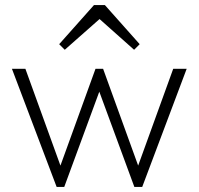

<svg xmlns="http://www.w3.org/2000/svg" viewBox="-20 -736 782 756"><path d="M203 0H233L371 -375L509 0H540L715 -465H662L524 -84L386 -465H356L218 -84L80 -465H27ZM213 -562 235 -540 372 -661 508 -540 530 -562 393 -716H350Z"/></svg>

Font: MV Cash ExtraLight
Style: Regular
Weight: 200
Designer: Rodrigo Fuenzalida
Foundry: fragTYPE
Version: Version 1.100;Glyphs 3.1.2 (3151)